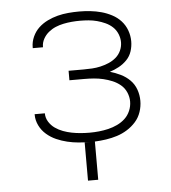

<svg xmlns="http://www.w3.org/2000/svg" viewBox="-51 -574 701 786"><g transform="rotate(-5 300.0 -181.5)"><path d="M279 165V8H301Q277 8 254 6Q231 4 208 -1.5Q185 -7 163.5 -16.5Q142 -26 124 -41.5Q106 -57 95.5 -78.5Q85 -100 85 -123V-125H127Q127 -106 137 -90Q147 -74 162 -63.5Q177 -53 194.5 -46.5Q212 -40 230 -36.5Q248 -33 266.5 -31.5Q285 -30 303 -30Q322 -30 341.5 -32Q361 -34 380 -38.5Q399 -43 417 -51.5Q435 -60 449 -73Q463 -86 471 -104.5Q479 -123 479 -143Q479 -162 471 -180.5Q463 -199 448 -211.5Q433 -224 415 -231.5Q397 -239 378 -243.5Q359 -248 339.5 -249.5Q320 -251 300 -251H239V-290H300Q318 -290 335.5 -291Q353 -292 370.5 -296Q388 -300 404.5 -307Q421 -314 434.5 -325.5Q448 -337 455.5 -353.5Q463 -370 463 -388Q463 -405 456 -422Q449 -439 436 -451Q423 -463 406.5 -470.5Q390 -478 373 -482.5Q356 -487 338.5 -488.5Q321 -490 303 -490Q286 -490 269 -488.5Q252 -487 235 -483.5Q218 -480 202.5 -473.5Q187 -467 173.5 -456Q160 -445 151.5 -429.5Q143 -414 143 -397V-395H101V-399Q101 -421 110.5 -442Q120 -463 136 -478Q152 -493 172.5 -503Q193 -513 214.5 -518.5Q236 -524 258.5 -526Q281 -528 303 -528Q326 -528 349 -525.5Q372 -523 394 -517Q416 -511 437 -500Q458 -489 473.5 -472Q489 -455 497 -433Q505 -411 505 -388Q505 -367 498.5 -347Q492 -327 477.5 -312Q463 -297 444.5 -287Q426 -277 407 -271Q429 -265 450.5 -254.5Q472 -244 488.5 -227.5Q505 -211 513 -188.5Q521 -166 521 -142Q521 -119 513.5 -96.5Q506 -74 490.5 -56.5Q475 -39 455 -26.5Q435 -14 413 -7Q391 0 367.5 3.5Q344 7 321 8V165Z"/></g></svg>

Font: Iosevka Extralight Extended
Style: Regular
Weight: 200
Width: 7
Monospace: yes
Designer: Belleve Invis
Foundry: Belleve Invis
Version: Version 32.5.0; ttfautohint (v1.8.4)